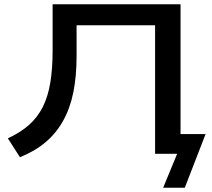

<svg xmlns="http://www.w3.org/2000/svg" viewBox="-20 -725 1001 905"><path d="M749 160 815 0H711V-606H341V-462Q341 -367 326 -291.5Q311 -216 278 -156.5Q245 -97 194.5 -54.5Q144 -12 74 16L17 -73Q76 -100 116.5 -136Q157 -172 181.5 -220.5Q206 -269 217 -335Q228 -401 228 -486V-705H831V-93H949L851 160Z"/></svg>

Font: Nunito Sans 10pt Expanded SemiBold
Style: Regular
Weight: 600
Width: 7
Designer: Vernon Adams
Foundry: Vernon Adams
Version: Version 3.101;gftools[0.9.27]